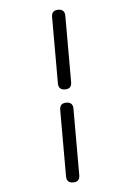

<svg xmlns="http://www.w3.org/2000/svg" viewBox="-53 -611 562 822"><g transform="rotate(-5 228.0 -200.0)"><path d="M256.6 -256.6Q256.6 -228.3 228.3 -228.3Q199.7 -228.3 199.7 -256.6V-542.2Q199.7 -570.6 228.3 -570.6Q256.6 -570.6 256.6 -542.2ZM256.6 143.1Q256.6 171.4 228.3 171.4Q199.7 171.4 199.7 143.1V-143.1Q199.7 -171.4 228.3 -171.4Q256.6 -171.4 256.6 -143.1Z"/></g></svg>

Font: EnergyBar
Style: Regular
Weight: 400
Italic angle: -10°
Version: 1.0 2000-03-28